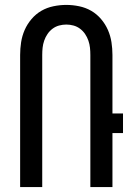

<svg xmlns="http://www.w3.org/2000/svg" viewBox="-20 -762 540 782"><path d="M62 0V-538Q62 -564 66 -590Q70 -616 80.5 -640Q91 -664 108.5 -684.5Q126 -705 148.5 -718Q171 -731 197.5 -736.5Q224 -742 250 -742Q276 -742 302.5 -736.5Q329 -731 351.5 -718Q374 -705 391.5 -684.5Q409 -664 419.5 -640Q430 -616 434 -590Q438 -564 438 -538V-300H481V-220H438V0H348V-538Q348 -553 346.5 -567.5Q345 -582 340 -596.5Q335 -611 326.5 -623.5Q318 -636 306 -645Q294 -654 279.5 -658Q265 -662 250 -662Q235 -662 220.5 -658Q206 -654 194 -645Q182 -636 173.5 -623.5Q165 -611 160 -596.5Q155 -582 153.5 -567.5Q152 -553 152 -538V0Z"/></svg>

Font: Iosevka Custom Medium
Style: Regular
Weight: 500
Monospace: yes
Designer: Belleve Invis
Foundry: Belleve Invis
Version: Version 32.5.0; ttfautohint (v1.8.4)